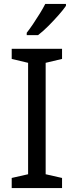

<svg xmlns="http://www.w3.org/2000/svg" viewBox="-20 -964 379 984"><path d="M298 0H40V-52L124 -71V-642L40 -662V-714H298V-662L214 -642V-71L298 -52ZM318 -934Q306 -916 281 -887.5Q256 -859 227.5 -830.5Q199 -802 175 -784H117V-796Q132 -815 149.5 -841Q167 -867 184 -894.5Q201 -922 212 -944H318Z"/></svg>

Font: Noto Sans Hebrew Droid SemiBold
Style: Regular
Weight: 600
Designer: Monotype Design Team
Foundry: Monotype Imaging Inc.
Version: Version 1.100; ttfautohint (v1.8.4.7-5d5b)